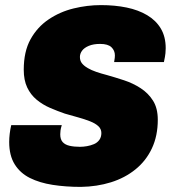

<svg xmlns="http://www.w3.org/2000/svg" viewBox="-20 -720 679 752"><path d="M297 12Q237 12 186 4Q135 -4 97 -23Q59 -42 37.5 -76.5Q16 -111 16 -164Q16 -179 18 -196Q20 -213 24 -230H222Q218 -217 217 -209Q216 -201 216 -194Q216 -174 225.5 -163.5Q235 -153 252.5 -149Q270 -145 293 -145Q306 -145 320.5 -147.5Q335 -150 348 -155.5Q361 -161 369 -172Q377 -183 377 -199Q377 -215 365 -226Q353 -237 332.5 -245Q312 -253 287 -260Q262 -267 234 -275Q205 -285 176 -297.5Q147 -310 123.5 -329.5Q100 -349 86.5 -377.5Q73 -406 73 -447Q73 -518 99.5 -566Q126 -614 170.5 -644Q215 -674 268.5 -687Q322 -700 375 -700Q430 -700 476 -690.5Q522 -681 556.5 -660.5Q591 -640 610 -608Q629 -576 629 -531Q629 -523 628 -511.5Q627 -500 622 -477H427Q429 -488 429.5 -493.5Q430 -499 430 -503Q430 -522 416.5 -535Q403 -548 372 -548Q346 -548 328 -540.5Q310 -533 301.5 -521.5Q293 -510 293 -497Q293 -482 301 -472Q309 -462 323.5 -453.5Q338 -445 357 -438.5Q376 -432 399 -426Q431 -417 466 -405.5Q501 -394 531 -374.5Q561 -355 579.5 -325.5Q598 -296 598 -251Q598 -188 575 -139Q552 -90 510.5 -56.5Q469 -23 414.5 -6Q360 11 297 12Z"/></svg>

Font: Archivo SemiCondensed Black
Style: Italic
Weight: 900
Width: 4
Italic angle: -10°
Designer: Hector Gatti
Foundry: Omnibus-Type
Version: Version 2.001